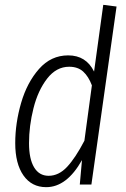

<svg xmlns="http://www.w3.org/2000/svg" viewBox="-20 -763 519 794"><path d="M462 -736 358 0H310L319 -101Q256 11 171 11Q111 11 77 -37.5Q43 -86 43 -171Q43 -254 67.5 -338Q92 -422 141.5 -478Q191 -534 262 -534Q336 -534 369 -467L407 -743ZM100 -171Q100 -106 121 -71Q142 -36 181 -36Q223 -36 257.5 -73Q292 -110 329 -181L360 -410Q346 -447 324 -467Q302 -487 266 -487Q213 -487 175 -438Q137 -389 118.5 -315.5Q100 -242 100 -171Z"/></svg>

Font: Fira Sans Extra Condensed Light
Style: Italic
Weight: 300
Width: 3
Italic angle: -8°
Designer: Carrois Corporate & Edenspiekermann AG
Foundry: Carrois Corporate GbR & Edenspiekermann AG
Version: Version 4.203